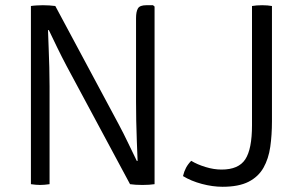

<svg xmlns="http://www.w3.org/2000/svg" viewBox="-20 -706 1148 736"><path d="M98.5 -683Q108 -684.5 121.2 -685.2Q134.5 -686 144.5 -686Q156 -686 169 -685.2Q182 -684.5 192 -683L171 -591L164 -590.5Q165 -560 166.5 -523.2Q168 -486.5 169 -448.2Q170 -410 170 -375V0Q160 1.5 151 2.2Q142 3 134 3Q126 3 117 2.2Q108 1.5 98.5 0ZM235 -453.5Q216 -489.5 199.5 -523.5Q183 -557.5 167 -591L130 -637L192 -683L435 -229.5Q454.5 -193 471.5 -157.2Q488.5 -121.5 504.5 -89L541.5 -51.5L478.5 0ZM572.5 -681V0Q563 1.5 551.5 2.2Q540 3 526 3Q511.5 3 499.8 2.2Q488 1.5 478.5 0L500.5 -89H507.5Q506 -125.5 504.5 -165Q503 -204.5 502.2 -243.5Q501.5 -282.5 501.5 -317V-636.5Q501.5 -661.5 508.8 -673.8Q516 -686 541 -686H566.5ZM713 -89.5Q736 -75.5 767.8 -65.8Q799.5 -56 829.5 -56Q894.5 -56 920.2 -95.2Q946 -134.5 946 -226V-683Q954 -684.5 964.2 -685.2Q974.5 -686 985 -686Q995 -686 1005 -685.2Q1015 -684.5 1022.5 -683V-241Q1022.5 -188.5 1016 -143Q1009.5 -97.5 990 -63Q970.5 -28.5 932.8 -9.2Q895 10 833 10Q795 10 753.8 -1Q712.5 -12 681.5 -31Q685.5 -48.5 693.2 -63Q701 -77.5 713 -89.5Z"/></svg>

Font: Signika SC
Style: Regular
Weight: 300
Designer: Anna Giedryś
Foundry: Anna Giedryś
Version: Version 2.000